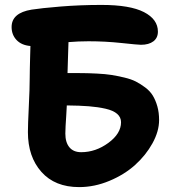

<svg xmlns="http://www.w3.org/2000/svg" viewBox="-20 -722 712 776"><path d="M299.8 34.2Q202.1 34.2 147.5 -27.1Q92.8 -88.4 92.8 -188Q92.8 -217.8 96.4 -291.3Q100.1 -364.7 100.1 -408.2Q100.1 -423.8 100.6 -445.1Q101.1 -466.3 101.8 -493.9Q102.5 -521.5 103 -536.1Q66.9 -539.1 46.9 -560.3Q26.9 -581.5 26.9 -612.8Q26.9 -669.9 107.9 -683.1Q145 -689 224.6 -695.6Q304.2 -702.1 390.1 -702.1Q505.4 -702.1 561.8 -673.1Q618.2 -644 618.2 -594.2Q618.2 -568.8 599.9 -554.9Q581.5 -541 549.8 -541Q537.6 -541 471.7 -548.1Q405.8 -555.2 337.9 -555.2Q296.9 -555.2 256.8 -551.8Q256.3 -535.6 254.9 -492.7Q253.4 -449.7 252.9 -426.8Q289.1 -426.8 313.7 -426.5Q338.4 -426.3 372.3 -424.6Q406.2 -422.9 429.7 -419.2Q453.1 -415.5 481.4 -408.9Q509.8 -402.3 528.8 -392.6Q547.9 -382.8 567.1 -368.4Q586.4 -354 597.7 -335.4Q608.9 -316.9 616 -292Q623 -267.1 623 -236.8Q623 -191.4 596.2 -142.8Q569.3 -94.2 525.9 -55.2Q482.4 -16.1 422.1 9Q361.8 34.2 299.8 34.2ZM244.1 -182.1Q244.1 -146.5 260.5 -126.7Q276.9 -106.9 308.1 -106.9Q366.7 -106.9 418 -144.5Q469.2 -182.1 469.2 -228Q469.2 -248 453.6 -261.7Q438 -275.4 407 -282.5Q376 -289.6 339.1 -292.5Q302.2 -295.4 250 -295.9Q249.5 -281.2 247.8 -256.3Q246.1 -231.4 245.1 -212.6Q244.1 -193.8 244.1 -182.1Z"/></svg>

Font: Shantell Sans Bouncy
Style: Bold
Weight: 700
Designer: Stephen Nixon, Anya Danilova, Shantell Martin
Foundry: Arrow Type
Version: Version 1.006;[9816181b4]